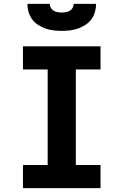

<svg xmlns="http://www.w3.org/2000/svg" viewBox="-20 -975 640 995"><path d="M99 0V-120H227V-615H99V-735H501V-615H373V-120H501V0ZM300 -815Q279 -815 257.5 -817.5Q236 -820 216 -827Q196 -834 177.5 -846Q159 -858 146.5 -875Q134 -892 128 -913Q122 -934 122 -955H238Q238 -944 243.5 -934.5Q249 -925 258 -919.5Q267 -914 278 -912Q289 -910 300 -910Q311 -910 322 -912Q333 -914 342 -919.5Q351 -925 356.5 -934.5Q362 -944 362 -955H478Q478 -934 472 -913Q466 -892 453.5 -875Q441 -858 422.5 -846Q404 -834 384 -827Q364 -820 342.5 -817.5Q321 -815 300 -815Z"/></svg>

Font: Iosevka Curly Slab HvEx
Style: Regular
Weight: 900
Width: 7
Monospace: yes
Designer: Belleve Invis
Foundry: Belleve Invis
Version: Version 11.1.0; ttfautohint (v1.8.3)